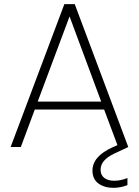

<svg xmlns="http://www.w3.org/2000/svg" viewBox="-20 -706 667 922"><path d="M463 109Q463 135 481 148.5Q499 162 529 162Q558 162 592 149V183Q558 196 525 196Q481 196 452.5 175Q424 154 424 113Q424 45 521 1L544 -9L480 -180H147L80 0H31L289 -686H339L596 0L530 31Q463 62 463 109ZM466 -218 314 -627 161 -218Z"/></svg>

Font: Fz Poppins ExtLt
Style: Regular
Weight: 200
Designer: Ninad Kale (Devanagari), Jonny Pinhorn (Latin)
Foundry: Indian Type Foundry
Version: Vit hóa bi Vntype.Com & FontZin.Com